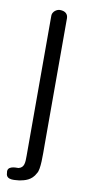

<svg xmlns="http://www.w3.org/2000/svg" viewBox="-100 -593 341 763"><g transform="rotate(10 70.0 -211.5)"><path d="M111 -203V-532C111 -548 101 -560 78 -560C65 -560 48 -548 48 -532V-198C48 -16 48 33 48 33C48 61 48 81 25 87C9 87 -23 87 -17 114C-17 146 25 135 37 135C57 131 85 126 101 94C113 78 111 17 111 -20Z"/></g></svg>

Font: GFS Philostratos
Style: Regular
Weight: 400
Designer: George D. Matthiopoulos
Foundry: George D. Matthiopoulos
Version: Version 1.000